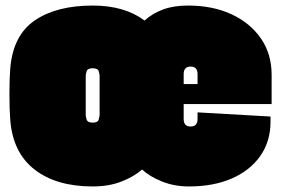

<svg xmlns="http://www.w3.org/2000/svg" viewBox="-20 -656 1012 692"><path d="M658 -636Q746 -636 813.5 -605Q881 -574 920 -518Q959 -462 959 -386V-281H642V-227Q642 -200 667 -200Q692 -200 692 -227V-251L955 -236V-217Q955 -147 918.5 -94.5Q882 -42 816 -13Q750 16 661 16Q608 16 563.5 -2Q519 -20 492 -45Q464 -20 418.5 -2Q373 16 314 16Q183 16 104.5 -45Q26 -106 17 -224Q14 -260 14 -317Q14 -374 17 -410Q27 -529 105.5 -582.5Q184 -636 314 -636Q429 -636 501 -582Q530 -608 568 -622Q606 -636 658 -636ZM642 -389V-353H692V-389Q692 -416 667 -416Q642 -416 642 -389ZM339 -241V-383Q339 -387 336 -398.5Q333 -410 314 -410Q295 -410 292 -398.5Q289 -387 289 -383V-241Q289 -238 292 -226Q295 -214 314 -214Q333 -214 336 -226Q339 -238 339 -241Z"/></svg>

Font: Gasoek One
Style: Regular
Weight: 400
Designer: Jiashuo Zhang
Foundry: JAMO
Version: Version 1.000; ttfautohint (v1.8.4.7-5d5b);gftools[0.9.29]